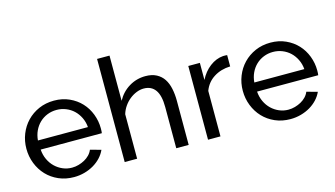

<svg xmlns="http://www.w3.org/2000/svg" viewBox="-84 -1017 2291 1313"><g transform="rotate(-15 1061.5 -360.0)"><path d="M302 10Q243 10 194 -11.5Q145 -33 110 -70Q75 -107 55.5 -156.5Q36 -206 36 -261Q36 -316 55.5 -365Q75 -414 110.5 -451Q146 -488 195 -509.5Q244 -531 303 -531Q362 -531 410.5 -509Q459 -487 493 -450.5Q527 -414 545.5 -365.5Q564 -317 564 -265Q564 -254 563.5 -245Q563 -236 562 -231H129Q132 -192 147 -160Q162 -128 186 -105Q210 -82 240.5 -69Q271 -56 305 -56Q329 -56 352 -62.5Q375 -69 395 -80Q415 -91 430.5 -107Q446 -123 454 -143L530 -122Q517 -93 494.5 -69Q472 -45 442.5 -27.5Q413 -10 377 0Q341 10 302 10ZM481 -296Q478 -333 462.5 -364.5Q447 -396 423.5 -418Q400 -440 369 -452.5Q338 -465 303 -465Q268 -465 237 -452.5Q206 -440 182.5 -417.5Q159 -395 144.5 -364Q130 -333 127 -296Z M1115 0H1027V-292Q1027 -373 999 -412.5Q971 -452 917 -452Q891 -452 865 -441.5Q839 -431 816.5 -413Q794 -395 776.5 -370Q759 -345 750 -315V0H662V-730H750V-410Q781 -467 834 -499Q887 -531 950 -531Q996 -531 1028 -514Q1060 -497 1079 -468Q1098 -439 1106.5 -398.5Q1115 -358 1115 -312Z M1528 -445Q1462 -443 1411.5 -411Q1361 -379 1340 -322V0H1252V-522H1334V-401Q1361 -455 1405 -488.5Q1449 -522 1499 -526Q1509 -526 1516 -526Q1523 -526 1528 -525Z M1834 10Q1775 10 1726 -11.5Q1677 -33 1642 -70Q1607 -107 1587.5 -156.5Q1568 -206 1568 -261Q1568 -316 1587.5 -365Q1607 -414 1642.5 -451Q1678 -488 1727 -509.5Q1776 -531 1835 -531Q1894 -531 1942.5 -509Q1991 -487 2025 -450.5Q2059 -414 2077.5 -365.5Q2096 -317 2096 -265Q2096 -254 2095.5 -245Q2095 -236 2094 -231H1661Q1664 -192 1679 -160Q1694 -128 1718 -105Q1742 -82 1772.5 -69Q1803 -56 1837 -56Q1861 -56 1884 -62.5Q1907 -69 1927 -80Q1947 -91 1962.5 -107Q1978 -123 1986 -143L2062 -122Q2049 -93 2026.5 -69Q2004 -45 1974.5 -27.5Q1945 -10 1909 0Q1873 10 1834 10ZM2013 -296Q2010 -333 1994.5 -364.5Q1979 -396 1955.5 -418Q1932 -440 1901 -452.5Q1870 -465 1835 -465Q1800 -465 1769 -452.5Q1738 -440 1714.5 -417.5Q1691 -395 1676.5 -364Q1662 -333 1659 -296Z"/></g></svg>

Font: IngvarSans
Style: Regular
Weight: 500
Version: Version 3.000